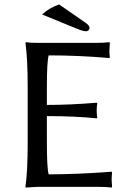

<svg xmlns="http://www.w3.org/2000/svg" viewBox="-20 -837 578 860"><path d="M190 -200Q190 -83 198 -56Q258 -56 328.5 -59Q399 -62 440 -65L480 -68L482 -64Q480 -48 480 -31Q480 -28 482 0L480 3Q456 0 420 0H147L95 3L94 0Q104 -68 104 -200V-445Q104 -574 94 -645L96 -648Q113 -645 147 -645H410Q446 -645 470 -648L472 -645Q470 -617 470 -607Q470 -597 472 -581L470 -577Q332 -589 198 -589Q190 -562 190 -445V-367Q295 -367 413 -377L416 -374Q413 -360 413 -342Q413 -324 416 -310L413 -307Q314 -317 190 -317ZM245 -817 366 -733Q381 -722 381 -712Q381 -706 376.5 -701.5Q372 -697 366 -697Q351 -697 323 -709L169 -772Q200 -802 245 -817Z"/></svg>

Font: Libertinus Sans
Style: Regular
Weight: 400
Designer: Philipp H. Poll
Foundry: Khaled Hosny
Version: Version 6.1